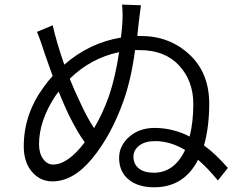

<svg xmlns="http://www.w3.org/2000/svg" viewBox="-20 -797 1040 824"><path d="M639.6 -55.7Q728.5 -55.7 774.4 -153.3Q710 -191.4 646.5 -191.4Q601.6 -191.4 577.1 -171.9Q552.7 -152.3 552.7 -125Q552.7 -92.8 575.7 -74.2Q598.6 -55.7 639.6 -55.7ZM447.3 -383.8Q474.6 -462.9 491.2 -573.2Q370.1 -547.9 279.3 -459Q298.8 -410.2 322.3 -361.3Q352.5 -293.9 383.8 -247.1Q419.9 -307.6 447.3 -383.8ZM207 -90.8Q271.5 -90.8 343.8 -186.5Q313.5 -226.6 273.4 -307.6Q255.9 -344.7 231.4 -404.3L216.8 -383.8Q147.5 -278.3 147.5 -177.7Q147.5 -139.6 165 -115.2Q182.6 -90.8 207 -90.8ZM569.3 -642.6H584Q707 -642.6 792.5 -563.5Q877.9 -484.4 877.9 -352.5Q877.9 -252 855.5 -172.9Q905.3 -136.7 958 -76.2L915 -22.5Q872.1 -75.2 830.1 -111.3Q769.5 6.8 641.6 6.8Q572.3 6.8 531.7 -26.9Q491.2 -60.5 491.2 -119.1Q491.2 -171.9 534.7 -210Q578.1 -248 643.6 -248Q721.7 -248 793.9 -210.9Q809.6 -273.4 809.6 -350.6Q809.6 -450.2 748.5 -516.1Q687.5 -582 579.1 -582H559.6Q543 -456.1 509.8 -363.3Q457 -215.8 376 -117.2Q294.9 -18.6 205.1 -18.6Q152.3 -18.6 117.2 -59.6Q82 -100.6 82 -168.9Q82 -304.7 165 -419.9Q185.5 -449.2 206.1 -470.7Q178.7 -545.9 174.8 -558.6Q151.4 -630.9 138.7 -660.2L206.1 -688.5Q222.7 -615.2 255.9 -519.5Q363.3 -613.3 499 -635.7Q502.9 -667 504.9 -696.3Q507.8 -735.4 503.9 -777.3L585 -774.4Q583 -761.7 579.6 -733.9Q576.2 -706.1 575.2 -698.2Z"/></svg>

Font: Gen Shin Gothic Normal
Style: Regular
Weight: 300
Designer: [Source Han Sans]
Ryoko NISHIZUKA  (kana & ideographs); Paul D. Hunt (Latin, Greek & Cyrillic); Wenlong ZHANG  (bopomofo
Version: Version 1.002.20150607